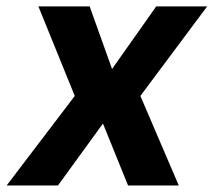

<svg xmlns="http://www.w3.org/2000/svg" viewBox="-41 -565 651 585"><path d="M503.6 0H349.1L272.7 -188.6L135.7 0H-20.6L186.8 -272.7L76 -545.5H232.2L300.4 -354.8L435 -545.5H590.2L386.7 -272.7Z"/></svg>

Font: Linik Sans
Style: Bold Italic
Weight: 700
Italic angle: 9°
Designer: Fonts by Rasmus Andersson / Changes by Cristiano Sobral with parts from Marc Monis
Foundry: rsms
Version: Version 3.020; ttfautohint (v1.6)